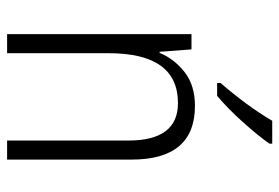

<svg xmlns="http://www.w3.org/2000/svg" viewBox="-146 -660 805 554"><g transform="rotate(90 257.0 -382.5)"><path d="M285 -542Q226 -542 188 -512.5Q150 -483 132 -440H129L122 -532H78V0H133V-293Q133 -493 277 -493Q385 -493 385 -350V0H440V-359Q440 -542 285 -542ZM394 -765H328Q285 -692 219 -616V-606H256Q290 -634 331 -679.5Q372 -725 394 -757Z"/></g></svg>

Font: Noto Sans UI SemiCondensed Light
Style: Regular
Weight: 300
Width: 4
Designer: Monotype Design Team
Foundry: Monotype Imaging Inc.
Version: Version 1.901